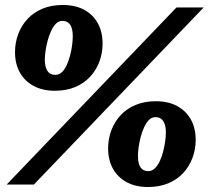

<svg xmlns="http://www.w3.org/2000/svg" viewBox="-20 -740 850 770"><path d="M271.8 -594.2Q271.8 -614.6 267.4 -628.2Q263 -641.8 253.7 -649Q244.4 -656.2 229.8 -656.2Q215.4 -656.2 204.2 -644.9Q193 -633.6 184.8 -615.5Q176.6 -597.4 171 -576.6Q165.4 -555.8 162.6 -535.7Q159.8 -515.6 159.8 -501.2Q159.8 -481.4 164.5 -467.5Q169.2 -453.6 178.4 -446.7Q187.6 -439.8 201.8 -439.8Q217.2 -439.8 228.6 -450.8Q240 -461.8 248 -479.9Q256 -498 261.4 -518.8Q266.8 -539.6 269.3 -559.7Q271.8 -579.8 271.8 -594.2ZM40.2 -531Q40.2 -568.8 53 -603.1Q65.8 -637.4 90.2 -663.8Q114.6 -690.2 150.2 -705.1Q185.8 -720 231.4 -720Q281.8 -720 317.3 -700.9Q352.8 -681.8 372.1 -647Q391.4 -612.2 391.4 -565Q391.4 -527.2 378.6 -492.9Q365.8 -458.6 341.4 -432.2Q317 -405.8 281.4 -390.9Q245.8 -376 200.2 -376Q150.8 -376 114.8 -395.4Q78.8 -414.8 59.5 -449.5Q40.2 -484.2 40.2 -531ZM645.2 -208.2Q645.2 -228.6 640.5 -242.2Q635.8 -255.8 626.8 -263Q617.8 -270.2 603.2 -270.2Q588.4 -270.2 577.3 -258.9Q566.2 -247.6 557.9 -229.5Q549.6 -211.4 544.2 -190.6Q538.8 -169.8 536 -149.7Q533.2 -129.6 533.2 -115.2Q533.2 -95.4 537.6 -81.5Q542 -67.6 551.5 -60.7Q561 -53.8 575.2 -53.8Q589.6 -53.8 601 -64.8Q612.4 -75.8 620.9 -93.9Q629.4 -112 634.5 -132.8Q639.6 -153.6 642.4 -173.4Q645.2 -193.2 645.2 -208.2ZM413.6 -145Q413.6 -182.8 426.4 -217.1Q439.2 -251.4 463.6 -277.8Q488 -304.2 523.6 -319.1Q559.2 -334 604.8 -334Q655.2 -334 690.7 -314.6Q726.2 -295.2 745.5 -260.7Q764.8 -226.2 764.8 -179Q764.8 -141.2 752 -106.9Q739.2 -72.6 714.8 -46.2Q690.4 -19.8 654.8 -4.9Q619.2 10 573.6 10Q524.2 10 488.2 -9.4Q452.2 -28.8 432.9 -63.5Q413.6 -98.2 413.6 -145ZM687.6 -710H796.8L116 0H6.8Z"/></svg>

Font: Roboto Serif 20pt
Style: Italic
Weight: 400
Italic angle: -10°
Designer: Greg Gazdowicz
Foundry: Commercial Type
Version: Version 1.008